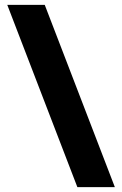

<svg xmlns="http://www.w3.org/2000/svg" viewBox="-20 -603 505 794"><path d="M300 171 10 -583H165L455 171Z"/></svg>

Font: Rokkitt Black
Style: Regular
Weight: 900
Designer: Vernon Adams
Foundry: Vernon Adams
Version: Version 3.103